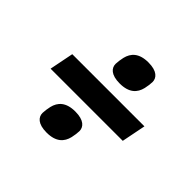

<svg xmlns="http://www.w3.org/2000/svg" viewBox="-136 -742 871 871"><g transform="rotate(45 300.0 -306.0)"><path d="M335 -422C395 -422 421 -450 430 -488C433 -500 436 -522 436 -532C436 -558 416 -582 360 -582C300 -582 274 -554 265 -516C262 -504 259 -482 259 -472C259 -446 279 -422 335 -422ZM529 -248 552 -364H89L66 -248ZM258 -30C318 -30 344 -58 353 -96C356 -108 359 -130 359 -140C359 -166 339 -190 283 -190C223 -190 197 -162 188 -124C185 -112 182 -90 182 -80C182 -54 202 -30 258 -30Z"/></g></svg>

Font: Braiins Sans
Style: Bold Italic
Weight: 700
Italic angle: -11.31°
Designer: Mike Abbink, Paul van der Laan, Pieter van Rosmalen, Jiri Chlebus, Lubos Buracinsky
Foundry: Bold Monday, Sudetype
Version: Version 1.000;hotconv 1.0.109;makeotfexe 2.5.65596